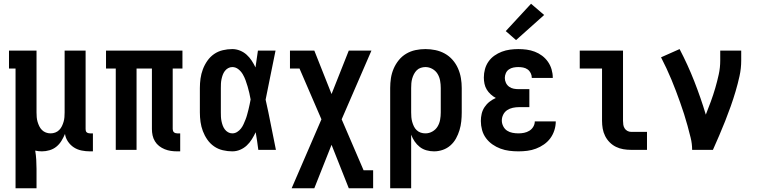

<svg xmlns="http://www.w3.org/2000/svg" viewBox="-20 -800 4040 1025"><path d="M63 205V-434H28V-530H175V-200Q175 -187 176 -174.5Q177 -162 180.5 -150Q184 -138 189.5 -126.5Q195 -115 204 -106Q213 -97 225 -92.5Q237 -88 250 -88Q263 -88 275 -92.5Q287 -97 296 -106Q305 -115 310.5 -126.5Q316 -138 319.5 -150Q323 -162 324 -174.5Q325 -187 325 -200V-530H437V-111Q437 -107 438 -102Q439 -97 442.5 -94Q446 -91 450.5 -89.5Q455 -88 460 -88H476V8H460Q438 8 415.5 3.5Q393 -1 374.5 -13Q356 -25 343 -44Q330 -63 327 -85Q319 -66 308 -48Q297 -30 281 -17Q265 -4 244.5 2Q224 8 204 8Q195 8 186 7Q177 6 168 4Q172 28 173.5 53Q175 78 175 102V205Z M926 8Q908 8 891.5 5.5Q875 3 859 -3.5Q843 -10 829.5 -20.5Q816 -31 807 -46Q798 -61 794.5 -77.5Q791 -94 791 -111V-434H709V0H598V-434H546V-530H954V-434H902V-111Q902 -107 903.5 -102Q905 -97 908.5 -94Q912 -91 916.5 -89.5Q921 -88 926 -88H942V8Z M1220 8Q1195 8 1169.5 2Q1144 -4 1123 -18.5Q1102 -33 1087 -54.5Q1072 -76 1063 -100Q1054 -124 1050.5 -149Q1047 -174 1047 -200V-330Q1047 -356 1050.5 -381Q1054 -406 1063 -430Q1072 -454 1087 -475.5Q1102 -497 1123 -511.5Q1144 -526 1169.5 -532Q1195 -538 1220 -538Q1241 -538 1261 -530Q1281 -522 1296.5 -508Q1312 -494 1323.5 -476.5Q1335 -459 1344 -440Q1347 -463 1350.5 -485.5Q1354 -508 1357 -530H1451Q1437 -465 1424.5 -399.5Q1412 -334 1398 -268Q1413 -202 1426 -134.5Q1439 -67 1453 0H1359Q1356 -24 1352.5 -47.5Q1349 -71 1345 -94Q1336 -75 1324.5 -56.5Q1313 -38 1297.5 -23.5Q1282 -9 1262 -0.5Q1242 8 1220 8ZM1220 -88Q1234 -88 1246 -95.5Q1258 -103 1266.5 -114Q1275 -125 1280.5 -137.5Q1286 -150 1291 -162.5Q1296 -175 1299.5 -188.5Q1303 -202 1306.5 -215Q1310 -228 1312.5 -241.5Q1315 -255 1318 -269Q1315 -286 1311 -303.5Q1307 -321 1302 -338Q1297 -355 1291 -371.5Q1285 -388 1276 -403.5Q1267 -419 1252.5 -430.5Q1238 -442 1220 -442Q1208 -442 1197.5 -436Q1187 -430 1180 -420.5Q1173 -411 1169 -400Q1165 -389 1162.5 -377Q1160 -365 1159.5 -353.5Q1159 -342 1159 -330V-200Q1159 -188 1159.5 -176.5Q1160 -165 1162.5 -153Q1165 -141 1169 -130Q1173 -119 1180 -109.5Q1187 -100 1197.5 -94Q1208 -88 1220 -88Z M1537 205 1696 -163 1579 -434H1528V-530H1658L1750 -298L1842 -530H1963L1804 -163L1921 109H1972V205H1842L1750 -27L1658 205Z M2063 205V-330Q2063 -357 2067 -383Q2071 -409 2081.5 -433.5Q2092 -458 2109 -479Q2126 -500 2149 -513.5Q2172 -527 2198 -532.5Q2224 -538 2251 -538Q2278 -538 2304.5 -532.5Q2331 -527 2354.5 -514Q2378 -501 2396 -480.5Q2414 -460 2425 -435Q2436 -410 2440.5 -383.5Q2445 -357 2445 -330V-200Q2445 -176 2442.5 -152Q2440 -128 2433 -105Q2426 -82 2414.5 -61Q2403 -40 2385 -24Q2367 -8 2344 0Q2321 8 2297 8Q2277 8 2257 2.5Q2237 -3 2221 -15.5Q2205 -28 2193.5 -45Q2182 -62 2175 -81V205ZM2251 -88Q2271 -88 2288.5 -98Q2306 -108 2316 -124.5Q2326 -141 2329.5 -160.5Q2333 -180 2333 -200V-330Q2333 -350 2329.5 -369.5Q2326 -389 2316 -405.5Q2306 -422 2288.5 -432Q2271 -442 2251 -442Q2239 -442 2226.5 -438Q2214 -434 2205 -425Q2196 -416 2190 -404.5Q2184 -393 2180.5 -380.5Q2177 -368 2176 -355.5Q2175 -343 2175 -330V-200Q2175 -187 2176 -174.5Q2177 -162 2180.5 -149.5Q2184 -137 2189.5 -125.5Q2195 -114 2204.5 -105Q2214 -96 2226 -92Q2238 -88 2251 -88Z M2748 8Q2723 8 2699 5Q2675 2 2652 -6.5Q2629 -15 2609 -29Q2589 -43 2574.5 -62.5Q2560 -82 2553.5 -106Q2547 -130 2547 -154Q2547 -174 2551.5 -193Q2556 -212 2567 -228.5Q2578 -245 2593.5 -257Q2609 -269 2627 -277Q2612 -285 2599.5 -296.5Q2587 -308 2578.5 -322Q2570 -336 2566.5 -352.5Q2563 -369 2563 -386Q2563 -409 2569 -431Q2575 -453 2588 -471.5Q2601 -490 2619.5 -503Q2638 -516 2659 -524Q2680 -532 2702.5 -535Q2725 -538 2747 -538Q2770 -538 2792 -535Q2814 -532 2835 -524Q2856 -516 2874 -502.5Q2892 -489 2905 -470.5Q2918 -452 2924.5 -430Q2931 -408 2931 -386Q2931 -386 2931 -385.5Q2931 -385 2931 -384H2819Q2819 -384 2819 -384.5Q2819 -385 2819 -385Q2819 -398 2813 -410Q2807 -422 2796.5 -429.5Q2786 -437 2773 -439.5Q2760 -442 2747 -442Q2734 -442 2721 -439.5Q2708 -437 2697 -429.5Q2686 -422 2680.5 -409.5Q2675 -397 2675 -384Q2675 -384 2675 -384Q2675 -384 2675 -384Q2675 -384 2675 -384Q2675 -384 2675 -384Q2675 -370 2681 -357.5Q2687 -345 2698 -337Q2709 -329 2722.5 -326.5Q2736 -324 2750 -324H2806V-228H2750Q2734 -228 2717.5 -224.5Q2701 -221 2687.5 -212Q2674 -203 2666.5 -188Q2659 -173 2659 -157Q2659 -157 2659 -156.5Q2659 -156 2659 -156Q2659 -141 2666.5 -126Q2674 -111 2687 -102.5Q2700 -94 2716 -91Q2732 -88 2748 -88Q2763 -88 2778 -91Q2793 -94 2806 -102Q2819 -110 2827 -123.5Q2835 -137 2835 -152H2947Q2947 -128 2939.5 -104.5Q2932 -81 2918 -62Q2904 -43 2884 -29Q2864 -15 2841.5 -6.5Q2819 2 2795.5 5Q2772 8 2748 8ZM2735 -586 2680 -634 2815 -780 2885 -720Z M3349 0Q3328 0 3307.5 -3.5Q3287 -7 3268.5 -16Q3250 -25 3235 -40Q3220 -55 3210.5 -74Q3201 -93 3197.5 -113.5Q3194 -134 3194 -155V-434H3075V-530H3306V-155Q3306 -144 3307.5 -134Q3309 -124 3314.5 -115Q3320 -106 3329.5 -101Q3339 -96 3349 -96H3434V0Z M3675 0Q3675 -33 3667 -65Q3659 -97 3650.5 -128.5Q3642 -160 3632 -191Q3622 -222 3611 -253Q3600 -284 3588.5 -314.5Q3577 -345 3564.5 -375Q3552 -405 3538 -435Q3524 -465 3509 -494L3608 -538Q3652 -454 3686.5 -366Q3721 -278 3748 -188Q3762 -223 3775 -258.5Q3788 -294 3798.5 -330Q3809 -366 3817 -402.5Q3825 -439 3825 -477V-530H3937V-477Q3937 -435 3928 -394Q3919 -353 3907 -312.5Q3895 -272 3881 -232.5Q3867 -193 3851.5 -154Q3836 -115 3819.5 -76.5Q3803 -38 3786 0Z"/></svg>

Font: Iosevka Slab
Style: Bold
Weight: 700
Monospace: yes
Designer: Belleve Invis
Foundry: Belleve Invis
Version: Version 11.1.1; ttfautohint (v1.8.3)